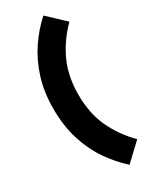

<svg xmlns="http://www.w3.org/2000/svg" viewBox="-236 -851 824 1036"><g transform="rotate(-30 176.0 -333.0)"><path d="M189 -333Q189 -217 230 -128.5Q271 -40 344 33L239 132Q181 80 134.5 12Q88 -56 61 -142Q34 -228 34 -333Q34 -438 61 -523.5Q88 -609 134.5 -677.5Q181 -746 239 -798L344 -699Q271 -626 230 -537Q189 -448 189 -333Z"/></g></svg>

Font: Gabarito ExtraBold
Style: Regular
Weight: 800
Designer: Leandro Assis / Alvaro Franca / Felipe Casaprima
Foundry: Naipe Foundry
Version: Version 1.000